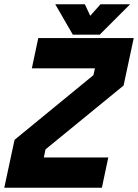

<svg xmlns="http://www.w3.org/2000/svg" viewBox="-42 -878 646 898"><path d="M72.5 -71H383H72.5L101 -203L469.5 -503.5L496.5 -629.5H191H496.5L469.5 -503.5L101 -203ZM-22 0 26 -224 395 -526.5 402 -558.5H107L137 -700H583.5L536 -478L171 -179.5L163 -141.5H464.5L434.5 0ZM298.5 -716 216.5 -858H355L380 -804L428 -858H566.5L424.5 -716ZM340 -755H397L452 -813L397 -755H340L310 -813Z"/></svg>

Font: Tourney Thin Black
Style: Italic
Weight: 900
Italic angle: -12°
Version: Version 1.015